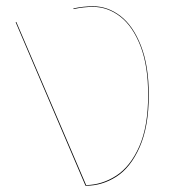

<svg xmlns="http://www.w3.org/2000/svg" viewBox="-20 -585 577 613"><path d="M455 -282Q455 -181 426 -115.5Q397 -50 351.5 -21Q306 8 255 8H253L30 -514L32 -515L255 6Q306 5 351 -24Q396 -53 424.5 -117Q453 -181 453 -282Q453 -375 428.5 -438Q404 -501 364 -532Q324 -563 277 -563Q247 -563 215 -556L214 -558Q246 -565 277 -565Q324 -565 364.5 -534Q405 -503 430 -439Q455 -375 455 -282Z"/></svg>

Font: FiraGO Two
Style: Regular
Weight: 100
Designer: bBox Type
Foundry: bBox Type GmbH
Version: Version 1.001